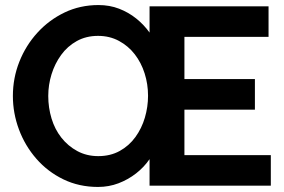

<svg xmlns="http://www.w3.org/2000/svg" viewBox="-20 -735 1125 760"><path d="M1052 -121V0H572V-105Q550 -73 518.5 -48.5Q487 -24 449 -9.5Q411 5 368 5Q293 5 231 -25Q169 -55 124 -106.5Q79 -158 55 -222.5Q31 -287 31 -355Q31 -426 56.5 -490.5Q82 -555 128 -605.5Q174 -656 235.5 -685.5Q297 -715 370 -715Q414 -715 451.5 -700.5Q489 -686 519.5 -661.5Q550 -637 572 -606V-710H1043V-589H710V-422H989V-301H710V-121ZM566 -356Q566 -402 552.5 -444.5Q539 -487 513.5 -520Q488 -553 451 -573Q414 -593 368 -593Q321 -593 284 -572.5Q247 -552 222 -517.5Q197 -483 184 -441Q171 -399 171 -355Q171 -309 184 -266Q197 -223 223 -190Q249 -157 286 -137Q323 -117 369 -117Q417 -117 454 -137.5Q491 -158 516 -192.5Q541 -227 553.5 -269.5Q566 -312 566 -356Z"/></svg>

Font: YasnoRaleway
Style: Bold
Weight: 700
Designer: Matt McInerney, Pablo Impallari, Rodrigo Fuenzalida
Foundry: Matt McInerney, Pablo Impallari, Rodrigo Fuenzalida
Version: Version 4.026